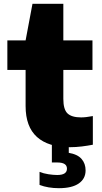

<svg xmlns="http://www.w3.org/2000/svg" viewBox="-20 -760 532 1005"><path d="M347 10.5Q233 10.5 173.5 -43Q114 -96.5 114 -205V-394H18.5V-548.5H114L150 -740H311.5V-548.5H464V-394H311.5V-242.5Q311.5 -187 333.5 -166.2Q355.5 -145.5 404.5 -145.5Q429.5 -145.5 466 -152.5V-2.5Q441 2.5 409 6.5Q377 10.5 347 10.5ZM288.5 225Q231.5 225 187 208V139.5Q207 148 233.2 152Q259.5 156 279.5 156Q330.5 156 330.5 123Q330.5 90.5 280.5 90.5H251.5V-10H340V40Q385.5 47.5 406.8 71.8Q428 96 428 132Q428 175.5 392.5 200.2Q357 225 288.5 225Z"/></svg>

Font: Encode Sans Expanded ExtraBold
Style: Regular
Weight: 800
Width: 7
Designer: Multiple Designers
Foundry: Impallari Type
Version: Version 3.000; ttfautohint (v1.8.3) -l 8 -r 50 -G 200 -x 14 